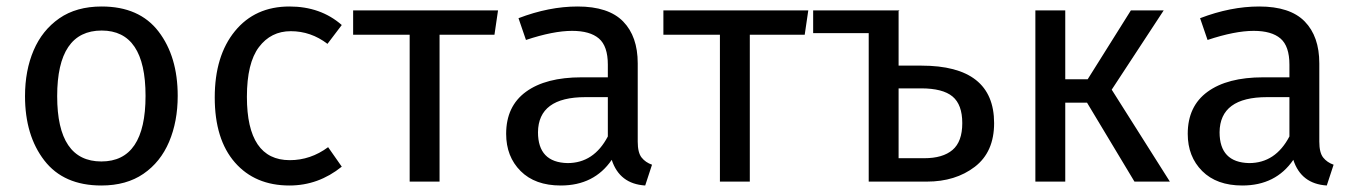

<svg xmlns="http://www.w3.org/2000/svg" viewBox="-20 -559 4170 591"><path d="M292 12Q176 12 116.5 -65Q57 -142 57 -263Q57 -342 83.5 -404Q110 -466 162.5 -502.5Q215 -539 293 -539Q409 -539 468 -462Q527 -385 527 -264Q527 -185 500.5 -122.5Q474 -60 421.5 -24Q369 12 292 12ZM292 -62Q428 -62 428 -264Q428 -465 293 -465Q156 -465 156 -263Q156 -62 292 -62Z M871 12Q765 12 703 -59Q641 -130 641 -259Q641 -387 703 -463Q765 -539 871 -539Q967 -539 1032 -482L988 -424Q937 -463 875 -463Q814 -463 777 -414Q740 -365 740 -261Q740 -66 872 -66Q936 -66 990 -106L1032 -46Q960 12 871 12Z M1333 0H1241V-452H1067V-527H1513L1502 -452H1333Z M1966 12Q1887 7 1863 -67Q1809 12 1706 12Q1627 12 1582.5 -32.5Q1538 -77 1538 -147Q1538 -232 1599 -276.5Q1660 -321 1770 -321H1851V-360Q1851 -417 1823.5 -440.5Q1796 -464 1741 -464Q1683 -464 1599 -436L1576 -503Q1670 -539 1758 -539Q1853 -539 1898 -493Q1943 -447 1943 -364V-123Q1943 -89 1955 -74Q1967 -59 1987 -52ZM1727 -57Q1808 -57 1851 -139V-260H1782Q1637 -260 1636 -152Q1636 -59 1727 -57Z M2288 0H2196V-452H2022V-527H2468L2457 -452H2288Z M2833 0H2654V-457H2483V-527H2749L2746 -525V-357H2816Q3040 -357 3040 -180Q3040 -91 2980.5 -45.5Q2921 0 2833 0ZM2825 -72Q2882 -72 2912 -97.5Q2942 -123 2942 -180Q2942 -237 2912 -262Q2882 -287 2815 -287H2746V-72Z M3581 0H3472L3326 -243H3259V0H3167V-527H3259V-315H3328L3461 -527H3562L3402 -283Z M4064 12Q3985 7 3961 -67Q3907 12 3804 12Q3725 12 3680.5 -32.5Q3636 -77 3636 -147Q3636 -232 3697 -276.5Q3758 -321 3868 -321H3949V-360Q3949 -417 3921.5 -440.5Q3894 -464 3839 -464Q3781 -464 3697 -436L3674 -503Q3768 -539 3856 -539Q3951 -539 3996 -493Q4041 -447 4041 -364V-123Q4041 -89 4053 -74Q4065 -59 4085 -52ZM3825 -57Q3906 -57 3949 -139V-260H3880Q3735 -260 3734 -152Q3734 -59 3825 -57Z"/></svg>

Font: Trujillo
Style: Regular
Weight: 400
Designer: Fira Sans original fonts by bBox Type GmbH, Carrois Corporate GbR, & Edenspiekermann AG / Changes by Cristiano Sobral
Foundry: Fira Sans original fonts by bBox Type GmbH, Carrois Corporate GbR, & Edenspiekermann AG / Changes by Cristiano Sobral
Version: Version 4.301;October 17, 2021;FontCreator 14.0.0.2814 64-bi